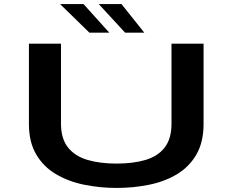

<svg xmlns="http://www.w3.org/2000/svg" viewBox="-20 -915 1140 946"><path d="M554.5 11Q472.5 11 395 -4.8Q317.5 -20.5 256 -56.8Q194.5 -93 158.5 -154Q122.5 -215 122.5 -304.5V-700H280.5V-306Q280.5 -232 314.8 -188.8Q349 -145.5 410.8 -127.2Q472.5 -109 554.5 -109Q637 -109 697.8 -127.2Q758.5 -145.5 791.8 -188.8Q825 -232 825 -306V-700H983V-304.5Q983 -215 947.8 -154Q912.5 -93 852.2 -56.8Q792 -20.5 715 -4.8Q638 11 554.5 11ZM596.5 -754 466.5 -895H578.5L691 -754ZM420.5 -754 276 -895H391.5L518.5 -754Z"/></svg>

Font: Trispace Expanded SemiBold
Style: Regular
Weight: 600
Width: 7
Designer: Tyler Finck
Foundry: Etcetera Type Company
Version: Version 1.210; ttfautohint (v1.8.3)